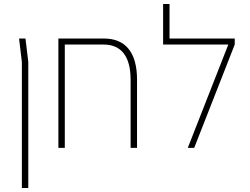

<svg xmlns="http://www.w3.org/2000/svg" viewBox="-20 -737 1245 957"><path d="M89 200H121V-428L107 -545H75L89 -428V200Z M498 -545H271V0H303V-515H496C585 -515 631 -455 631 -340V0H663V-340C663 -475 606 -545 498 -545Z M825 -545V-717H793V-515H1118L916 0H948L1150 -515V-545H825Z"/></svg>

Font: Assistant ExtraLight
Style: Regular
Weight: 275
Designer: Hebrew By Ben Nathan, Latin by Paul Hunt
Version: Version 2.001;PS 002.001;hotconv 1.0.88;makeotf.lib2.5.64775